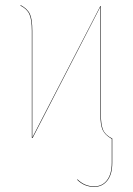

<svg xmlns="http://www.w3.org/2000/svg" viewBox="-20 -542 521 754"><path d="M376 -95.2Q376 -52.2 385 -31.7Q394 -11.2 420.9 2V97.2Q420.9 142.6 401.4 167.2Q381.8 191.9 350.1 191.9Q311 191.9 283.2 164.1L284.2 162.1Q312 189.9 350.1 189.9Q381.3 189.9 400.1 165.8Q418.9 141.6 418.9 97.2V3.4Q392.1 -11.7 383.1 -31.7Q374 -51.8 374 -95.2V-515.1L107.9 0L105 -1V-420.9Q105 -464.4 95.7 -485.6Q86.4 -506.8 60.1 -520L61 -522Q88.4 -507.3 97.7 -486.3Q106.9 -465.3 106.9 -420.9V-2L374 -518.1L376 -517.1Z"/></svg>

Font: Fira Sans Compressed Two
Style: Regular
Weight: 100
Width: 1
Designer: Carrois Corporate & Edenspiekermann AG
Foundry: Carrois Corporate GbR & Edenspiekermann AG
Version: Version 4.203;PS 004.203;hotconv 1.0.88;makeotf.lib2.5.64775